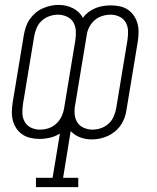

<svg xmlns="http://www.w3.org/2000/svg" viewBox="-20 -560 640 785"><path d="M127 205V167H195L225 -14Q206 -2 184.5 3Q163 8 142 8Q142 8 142 8Q142 8 142 8Q123 8 105 4Q87 0 72 -10Q57 -20 47 -35Q37 -50 32.5 -67.5Q28 -85 28.5 -104Q29 -123 32 -142L78 -420Q81 -436 86.5 -452Q92 -468 102 -482Q112 -496 125.5 -507.5Q139 -519 155 -526Q171 -533 187 -536.5Q203 -540 220 -540Q235 -540 250 -536.5Q265 -533 278 -526.5Q291 -520 301.5 -510Q312 -500 319 -487Q329 -501 342.5 -511Q356 -521 371 -527Q386 -533 402 -535.5Q418 -538 433 -538Q433 -538 433 -538Q433 -538 433 -538Q452 -538 470.5 -534Q489 -530 503.5 -520Q518 -510 528 -495Q538 -480 542.5 -462.5Q547 -445 546.5 -426Q546 -407 543 -388L497 -110Q495 -94 489 -78Q483 -62 473.5 -48Q464 -34 450 -22.5Q436 -11 420.5 -4Q405 3 388.5 6.5Q372 10 355 10Q330 10 307.5 1.5Q285 -7 269 -24L238 167H300V205ZM143 -30Q161 -30 178 -35.5Q195 -41 209 -53.5Q223 -66 231 -82.5Q239 -99 242 -117L288 -395Q291 -414 290 -433.5Q289 -453 280 -468.5Q271 -484 253.5 -492Q236 -500 217 -500Q200 -500 182.5 -494Q165 -488 151.5 -476Q138 -464 130.5 -447Q123 -430 120 -413L74 -135Q71 -116 71.5 -97Q72 -78 81 -62Q90 -46 107 -38Q124 -30 143 -30ZM358 -30Q376 -30 393 -36Q410 -42 423.5 -54Q437 -66 444.5 -83Q452 -100 455 -117L501 -395Q504 -414 503.5 -433Q503 -452 494 -468Q485 -484 468 -492Q451 -500 432 -500Q415 -500 397.5 -494.5Q380 -489 366 -476.5Q352 -464 344 -447.5Q336 -431 334 -413L288 -135Q284 -116 285 -96.5Q286 -77 295 -61.5Q304 -46 321.5 -38Q339 -30 358 -30Z"/></svg>

Font: Iosevka Curly Slab XLtEx
Style: Italic
Weight: 200
Width: 7
Italic angle: -9°
Monospace: yes
Designer: Belleve Invis
Foundry: Belleve Invis
Version: Version 11.1.0; ttfautohint (v1.8.3)